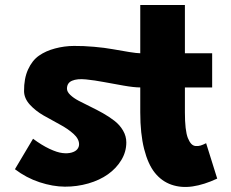

<svg xmlns="http://www.w3.org/2000/svg" viewBox="-20 -724 915 760"><path d="M39.1 -54.2 110.8 -174.8Q145 -149.4 175.5 -135Q206.1 -120.6 227.1 -118.2Q248 -115.7 263.4 -120.1Q278.8 -124.5 285.9 -133.3Q293 -142.1 293 -152.8Q293 -174.3 270.8 -194.3Q248.5 -214.4 216.6 -231.4Q184.6 -248.5 152.6 -266.8Q120.6 -285.2 98.1 -309.8Q75.7 -334.5 75.2 -362.8Q74.7 -413.1 91.1 -449Q107.4 -484.9 134.3 -503.7Q161.1 -522.5 198 -532.2Q234.9 -542 272.7 -542.2Q310.5 -542.5 352.3 -538.8Q394 -535.2 427.5 -529.1Q460.9 -522.9 491.5 -518.1Q522 -513.2 535.2 -513.2V-704.1H711.9V-513.2H819.8V-377.9H711.9V-278.8Q711.9 -243.7 714.8 -218Q717.8 -192.4 723.6 -177.7Q729.5 -163.1 736.8 -155Q744.1 -147 754.2 -146Q764.2 -145 773.9 -147.9Q783.7 -150.9 795.9 -157.2L839.8 -17.1Q787.6 7.3 742.4 13.9Q697.3 20.5 658.7 7.1Q620.1 -6.3 593 -40Q565.9 -73.7 550.5 -134.3Q535.2 -194.8 535.2 -278.8V-377.9Q510.3 -377.9 468.3 -385.3Q426.3 -392.6 390.4 -399.4Q354.5 -406.2 320.1 -409.7Q285.6 -413.1 265.4 -404.5Q245.1 -396 245.1 -373Q245.1 -360.8 258.1 -348.4Q271 -335.9 291.7 -325Q312.5 -314 337.4 -302Q362.3 -290 387.5 -275.9Q412.6 -261.7 433.3 -245.6Q454.1 -229.5 467 -207.3Q480 -185.1 480 -160.2Q480 -123 460.2 -90.3Q440.4 -57.6 407.5 -34.2Q374.5 -10.7 329.6 2.2Q284.7 15.1 236.8 14.9Q189 14.6 136.5 -2.7Q84 -20 39.1 -54.2Z"/></svg>

Font: Hussar Preview
Style: Bold
Weight: 700
Foundry: Cannot Into Space Fonts, PlusOne Fonts
Version: Version 2.29RC2 "Millennial"